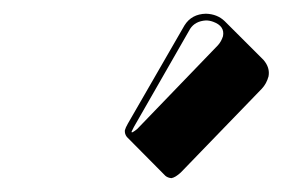

<svg xmlns="http://www.w3.org/2000/svg" viewBox="-20 -751 412 280"><path d="M280.3 -731Q296.9 -730.5 307.6 -720.2L364.3 -663.6Q374 -652.3 371.6 -639.6Q368.7 -628.9 361.8 -621.6L243.7 -499.5Q235.8 -492.2 230 -491.2Q224.6 -491.7 221.2 -494.6L165 -551.3Q161.6 -555.7 162.1 -561Q163.1 -564.9 166.5 -570.8L249 -713.9Q259.3 -730.5 280.3 -731ZM280.3 -721.2Q264.6 -720.2 257.3 -709L175.3 -565.9Q173.3 -562 171.9 -559.1Q171.9 -558.6 171.9 -558.1Q171.9 -558.1 173.3 -558.1Q176.8 -560.1 180.2 -563L297.9 -685.1Q302.7 -690.4 305.2 -698.2Q308.1 -712.9 291 -719.2Q285.6 -721.2 280.3 -721.2Z"/></svg>

Font: Linux Biolinum Shadow O
Style: Italic
Weight: 400
Italic angle: -12°
Designer: Philipp H. Poll
Foundry: Philipp H. Poll
Version: Version 0.6.2